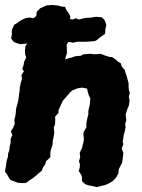

<svg xmlns="http://www.w3.org/2000/svg" viewBox="-20 -737 575 778"><path d="M22 -8 14 -20 9 -30 0 -42 4 -63 7 -85 12 -102 13 -115 18 -129 19 -143 23 -158V-174L30 -190L24 -205L33 -219L40 -235L38 -251L42 -266L44 -280L45 -295L49 -311L53 -324L56 -344L57 -353L60 -373V-381L64 -401L69 -417L67 -433L77 -448L70 -458L75 -471L78 -487L86 -504L82 -517L81 -530L83 -550L90 -560H85L61 -558L43 -564L35 -568L25 -581L28 -597V-614L30 -621L38 -637L49 -643L57 -650L73 -659L85 -664L101 -666L116 -663L127 -672L129 -689L142 -703L160 -711L168 -715L192 -717L218 -714L226 -711L244 -709L248 -698L261 -679L265 -671L264 -660L274 -658L288 -663L299 -658L312 -661L324 -664L350 -666L368 -669L392 -667L403 -657L406 -650L411 -636L407 -620L406 -600L387 -587L370 -573L361 -570L331 -568H313H296L289 -567L276 -564L262 -567H257L250 -556L251 -539V-521L247 -509L244 -496L256 -500L274 -505L284 -509L307 -511L318 -517L346 -519L364 -517L388 -519L403 -513L425 -506H434L450 -495L457 -488L470 -480L473 -468L486 -453L488 -443L494 -427L496 -418L501 -401V-386L502 -374L506 -360L502 -345L505 -329L502 -309L496 -295L489 -272L492 -249L487 -235L489 -222L486 -206L482 -193L477 -162L480 -153L473 -135L480 -117L478 -101L475 -78L467 -63L461 -50L460 -35L450 -17L438 -4L423 5L406 13L392 16L372 21L350 16L338 14L325 9L312 -3V-20L310 -27L299 -44L303 -58L304 -71L300 -84L305 -100L303 -118L312 -136L318 -161L320 -172L318 -194L319 -202L330 -221V-237L334 -259L338 -273V-288L344 -314L345 -326L346 -337L339 -353L335 -368L333 -378L312 -382L294 -379L274 -371L262 -361L260 -358L247 -343L235 -329L225 -308L217 -290V-279L203 -264L204 -253L203 -233L198 -221L200 -199L198 -186L194 -167L193 -152L185 -125L184 -116V-100L167 -84L162 -69L155 -60L149 -45L134 -33L128 -27L113 -15L99 -6L86 4L70 5L60 4H54L43 0Z"/></svg>

Font: Winky Rough
Style: Bold Italic
Weight: 700
Italic angle: -8.97852°
Designer: Simon Atzbach
Foundry: typofactur
Version: Version 1.206; ttfautohint (v1.8.4.7-5d5b)